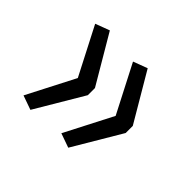

<svg xmlns="http://www.w3.org/2000/svg" viewBox="-92 -573 610 610"><g transform="rotate(45 212.5 -268.5)"><path d="M97 -90 49 -107 132 -268 49 -429 97 -447 193 -284V-252ZM267 -90 219 -107 302 -268 219 -429 267 -447 363 -284V-252Z"/></g></svg>

Font: Nunito Sans 10pt Light
Style: Regular
Weight: 300
Designer: Vernon Adams
Foundry: Vernon Adams
Version: Version 3.101;gftools[0.9.27]